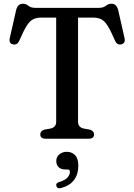

<svg xmlns="http://www.w3.org/2000/svg" viewBox="-20 -742 718 1027"><path d="M169 -700H509Q533 -700 546.2 -711Q559.5 -722 576 -722Q603.5 -722 612 -689L646 -539Q652.5 -509.5 628 -504.5Q605.5 -500 595 -525Q572.5 -577.5 555.8 -604Q539 -630.5 520.8 -639.2Q502.5 -648 475.5 -648H397.5V-90Q397.5 -61.5 427.5 -54.5L461 -48.5Q483 -41.5 483 -23Q483 0 454 0H224.5Q195.5 0 195.5 -23Q195.5 -41.5 217 -48.5L250.5 -54.5Q280.5 -61.5 280.5 -90V-648H203Q176 -648 157.8 -639.2Q139.5 -630.5 122.8 -604Q106 -577.5 83.5 -525Q72.5 -500 50.5 -504.5Q25.5 -509.5 32.5 -539L66.5 -689Q75 -722 102.5 -722Q119 -722 132 -711Q145 -700 169 -700ZM329 164.5Q305.5 164.5 293.2 151.8Q281 139 281 119.5Q281 97.5 297.2 83.8Q313.5 70 337 70Q364 70 381.5 88Q399 106 399 144Q399 189.5 376.5 220.2Q354 251 307.5 263.5Q286.5 269.5 281.5 253Q277 237 297 231.5Q327.5 222.5 340.8 207.8Q354 193 354 177Q354 164.5 340.5 164.5Z"/></svg>

Font: Fraunces 9pt Soft
Style: Regular
Weight: 400
Version: Version 1.000;[0bf87f6ff]